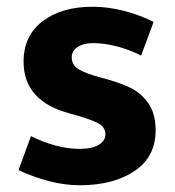

<svg xmlns="http://www.w3.org/2000/svg" viewBox="-20 -535 519 570"><path d="M442 -148Q442 -69 379 -27Q316 15 216 15Q172 15 124.5 2.5Q77 -10 35 -30L72 -131Q105 -114 143 -103.5Q181 -93 216 -93Q253 -93 273 -105Q293 -117 293 -136Q293 -159 268 -171Q243 -183 188 -198Q50 -234 50 -352Q50 -429 106.5 -472Q163 -515 255 -515Q300 -515 347 -503Q394 -491 436 -470L399 -370Q366 -387 328 -397Q290 -407 255 -407Q228 -407 210.5 -395.5Q193 -384 193 -365Q193 -342 213 -329.5Q233 -317 282 -304Q332 -291 365 -275.5Q398 -260 420 -229Q442 -198 442 -148Z"/></svg>

Font: XXII Aven Bold
Style: Regular
Weight: 700
Designer: Lecter Johnson
Foundry: Doubletwo Studios
Version: Version 1.001